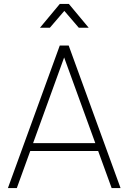

<svg xmlns="http://www.w3.org/2000/svg" viewBox="-20 -950 649 970"><path d="M182 -810 282 -930H328L428 -810H378L305 -895L232 -810ZM20 0 282 -720H327L589 0H544L289 -701H319L65 0ZM120 -187V-227H488V-187Z"/></svg>

Font: Manrope
Style: Regular
Weight: 400
Designer: Mikhail Sharanda
Foundry: Mikhail Sharanda
Version: Version 4.503